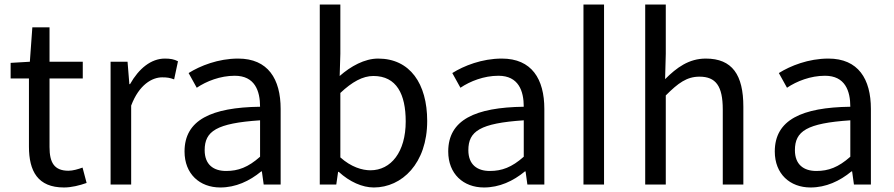

<svg xmlns="http://www.w3.org/2000/svg" viewBox="-20 -816 3952 849"><path d="M263 13C296 13 332 4 363 -7L345 -75C326 -68 302 -61 283 -61C219 -61 199 -98 199 -166V-469H346V-543H199V-695H123L112 -543L27 -538V-469H108V-168C108 -59 147 13 263 13Z M544 -543H469V0H560V-349C595 -442 653 -474 697 -474C720 -474 731 -472 750 -465L767 -545C750 -554 733 -557 709 -557C648 -557 594 -513 555 -444H552Z M954 13C1022 13 1083 -15 1135 -58H1138L1146 0H1221V-334C1221 -467 1165 -557 1033 -557C945 -557 865 -525 814 -493L850 -428C893 -457 954 -481 1018 -481C1107 -481 1130 -414 1130 -344C915 -341 796 -286 796 -146C796 -47 863 13 954 13ZM980 -60C924 -60 885 -88 885 -152C885 -236 937 -271 1130 -284V-123C1077 -76 1033 -60 980 -60Z M1633 13C1757 13 1869 -93 1869 -281C1869 -446 1793 -557 1652 -557C1592 -557 1531 -523 1482 -480L1485 -578V-796H1394V0H1467L1475 -56H1478C1526 -12 1582 13 1633 13ZM1618 -63C1582 -63 1533 -77 1485 -120V-405C1537 -454 1584 -480 1631 -480C1734 -480 1774 -399 1774 -279C1774 -144 1709 -63 1618 -63Z M2120 13C2188 13 2249 -15 2301 -58H2304L2312 0H2387V-334C2387 -467 2331 -557 2199 -557C2111 -557 2031 -525 1980 -493L2016 -428C2059 -457 2120 -481 2184 -481C2273 -481 2296 -414 2296 -344C2081 -341 1962 -286 1962 -146C1962 -47 2029 13 2120 13ZM2146 -60C2090 -60 2051 -88 2051 -152C2051 -236 2103 -271 2296 -284V-123C2243 -76 2199 -60 2146 -60Z M2560 -796V0H2651V-796Z M2924 -796H2833V0H2924V-394C2979 -449 3017 -477 3073 -477C3145 -477 3176 -436 3176 -332V0H3267V-344C3267 -485 3218 -557 3101 -557C3026 -557 2972 -517 2921 -466L2924 -578Z M3564 13C3632 13 3693 -15 3745 -58H3748L3756 0H3831V-334C3831 -467 3775 -557 3643 -557C3555 -557 3475 -525 3424 -493L3460 -428C3503 -457 3564 -481 3628 -481C3717 -481 3740 -414 3740 -344C3525 -341 3406 -286 3406 -146C3406 -47 3473 13 3564 13ZM3590 -60C3534 -60 3495 -88 3495 -152C3495 -236 3547 -271 3740 -284V-123C3687 -76 3643 -60 3590 -60Z"/></svg>

Font: Spoqa Han Sans Neo
Style: Regular
Weight: 400
Designer: [Spoqa Han Sans Neo] Dong-huui Kim ___ Younghwa Kang ___ Yujin Lee ___ [Noto Sans] Ryoko NISHIZUKA ____ (kana & ideograp
Foundry: Spoqa (http://www.spoqa-han-sans.com)
Version: Version 1.100;hotconv 1.0.109;makeotfexe 2.5.65596